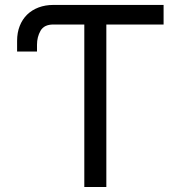

<svg xmlns="http://www.w3.org/2000/svg" viewBox="-20 -747 722 767"><path d="M48.3 -541.2V-583.8Q48.3 -616.8 58.8 -643.3Q69.2 -669.7 88.2 -688.4Q107.2 -707 134.1 -717.2Q160.9 -727.3 193.2 -727.3H633.5V-649.1H404.8V0H316.8V-649.1H193.2Q156.2 -649.1 142 -624.3Q127.8 -599.4 127.8 -568.2V-541.2Z"/></svg>

Font: Inter P
Style: Regular
Weight: 400
Designer: Rasmus Andersson
Foundry: rsms
Version: Version 3.018;git-588b23468